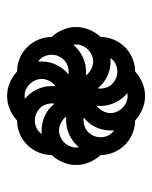

<svg xmlns="http://www.w3.org/2000/svg" viewBox="36 -610 428 540"><g transform="rotate(90 250.0 -340.0)"><path d="M250 -195Q252 -195 254 -195.5Q256 -196 258 -196Q241 -210 231.5 -230Q222 -250 222 -271V-282Q213 -275 207.5 -264.5Q202 -254 202 -243Q202 -234 206 -225Q210 -216 216.5 -209.5Q223 -203 232 -199Q241 -195 250 -195ZM228 -401Q229 -403 229 -405Q229 -407 229 -409Q229 -418 225.5 -427Q222 -436 215 -442.5Q208 -449 199.5 -452.5Q191 -456 181 -456Q170 -456 159.5 -451Q149 -446 143 -436Q145 -437 147.5 -437Q150 -437 153 -437Q175 -437 195 -427.5Q215 -418 228 -401ZM278 -398Q287 -405 292.5 -415.5Q298 -426 298 -437Q298 -446 294 -455Q290 -464 283.5 -470.5Q277 -477 268 -481Q259 -485 250 -485Q248 -485 246 -484.5Q244 -484 242 -484Q259 -470 268.5 -450Q278 -430 278 -409ZM347 -292Q356 -292 365 -296Q374 -300 380.5 -306.5Q387 -313 391 -322Q395 -331 395 -340Q395 -342 394.5 -344Q394 -346 394 -348Q380 -331 360 -321.5Q340 -312 319 -312H308Q315 -303 325.5 -297.5Q336 -292 347 -292ZM154 -233Q153 -235 153 -237.5Q153 -240 153 -243Q153 -265 162.5 -285Q172 -305 189 -318Q187 -319 185 -319Q183 -319 181 -319Q172 -319 163 -315.5Q154 -312 147.5 -305Q141 -298 137.5 -289.5Q134 -281 134 -271Q134 -260 139 -249.5Q144 -239 154 -233ZM319 -224Q330 -224 340.5 -229Q351 -234 357 -244Q355 -243 352.5 -243Q350 -243 347 -243Q325 -243 305 -252.5Q285 -262 272 -279Q271 -277 271 -275Q271 -273 271 -271Q271 -262 274.5 -253Q278 -244 285 -237.5Q292 -231 300.5 -227.5Q309 -224 319 -224ZM319 -361Q328 -361 337 -364.5Q346 -368 352.5 -375Q359 -382 362.5 -390.5Q366 -399 366 -409Q366 -420 361 -430.5Q356 -441 346 -447Q347 -445 347 -442.5Q347 -440 347 -437Q347 -415 337.5 -395Q328 -375 311 -362Q313 -361 315 -361Q317 -361 319 -361ZM106 -332Q120 -349 140 -358.5Q160 -368 181 -368H192Q185 -377 174.5 -382.5Q164 -388 153 -388Q144 -388 135 -384Q126 -380 119.5 -373.5Q113 -367 109 -358Q105 -349 105 -340Q105 -338 105.5 -336Q106 -334 106 -332ZM250 -146Q231 -146 213 -153.5Q195 -161 181 -174Q162 -174 144 -181.5Q126 -189 112.5 -202.5Q99 -216 91.5 -234Q84 -252 84 -271Q71 -285 63.5 -303Q56 -321 56 -340Q56 -359 63.5 -377Q71 -395 84 -409Q84 -428 91.5 -446Q99 -464 112.5 -477.5Q126 -491 144 -498.5Q162 -506 181 -506Q195 -519 213 -526.5Q231 -534 250 -534Q269 -534 287 -526.5Q305 -519 319 -506Q338 -506 356 -498.5Q374 -491 387.5 -477.5Q401 -464 408.5 -446Q416 -428 416 -409Q429 -395 436.5 -377Q444 -359 444 -340Q444 -321 436.5 -303Q429 -285 416 -271Q416 -252 408.5 -234Q401 -216 387.5 -202.5Q374 -189 356 -181.5Q338 -174 319 -174Q305 -161 287 -153.5Q269 -146 250 -146Z"/></g></svg>

Font: Iosevka Heavy
Style: Regular
Weight: 900
Monospace: yes
Designer: Belleve Invis
Foundry: Belleve Invis
Version: Version 32.5.0; ttfautohint (v1.8.4)